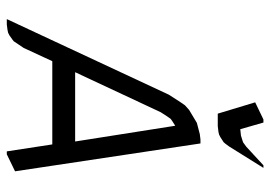

<svg xmlns="http://www.w3.org/2000/svg" viewBox="-138 -676 814 579"><g transform="rotate(90 269.5 -387.0)"><path d="M38.1 0 266.1 -488.8 288.1 -522.9 297.9 -537.1 312 -549.8 338.9 -565.9 351.1 -573.2 384.8 -582 400.9 -584H413.1L497.1 -24.9L445.8 0H437L416 -137.2H165L125 -50.8L113.8 -34.2L105 -21L100.1 -17.1L86.9 -7.8L79.1 -3.9L69.8 -2L54.2 0ZM198.2 -206.1H407.2L359.9 -506.8V-507.8L357.9 -506.8L344.2 -498L338.9 -494.1L329.1 -480L318.8 -463.9ZM289.1 -749 340.8 -773.9H350.1L370.1 -704.1L389.2 -706.1L404.8 -710.9L410.2 -712.9L422.9 -722.2L479 -773.9H486.8L421.9 -669.9L413.1 -658.2L409.2 -653.8L394 -644L386.2 -640.1L377.9 -638.2L360.8 -636.2H323.2Z"/></g></svg>

Font: Petahja
Style: Italic
Weight: 400
Designer: T. Christopher White
Version: Version 1.1